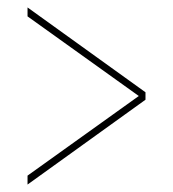

<svg xmlns="http://www.w3.org/2000/svg" viewBox="-20 -615 465 516"><path d="M54 -119 371 -347V-367L54 -595V-571L353 -357L54 -143Z"/></svg>

Font: Noto Serif Display ExtraCondensed
Style: Regular
Weight: 400
Width: 2
Designer: Monotype Design Team
Foundry: Monotype Imaging Inc.
Version: Version 2.009